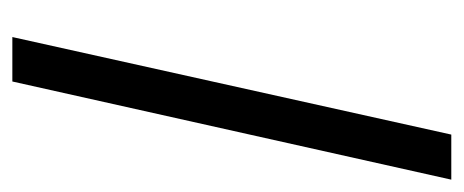

<svg xmlns="http://www.w3.org/2000/svg" viewBox="-240 -511 751 311"><g transform="rotate(90 135.5 -355.5)"><path d="M40 0 198 -711H271L112 0Z"/></g></svg>

Font: EauTestInfant Medium
Style: Italic
Weight: 500
Italic angle: -12°
Designer: Christian Thalmann (Catharsis Fonts)
Version: Version 0.001;PS 000.001;hotconv 1.0.88;makeotf.lib2.5.64775